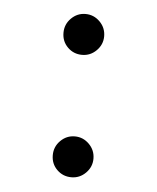

<svg xmlns="http://www.w3.org/2000/svg" viewBox="-39 -438 386 473"><g transform="rotate(5 154.5 -202.0)"><path d="M104 -353.5Q104 -374.5 118.9 -389.4Q133.8 -404.3 154.3 -404.3Q174.8 -404.3 189.7 -389.4Q204.6 -374.5 204.6 -353.5Q204.6 -333 189.7 -318.1Q174.8 -303.2 154.3 -303.2Q133.3 -303.2 118.7 -317.6Q104 -332 104 -353.5ZM104 -50.8Q104 -71.8 118.9 -86.7Q133.8 -101.6 154.3 -101.6Q174.8 -101.6 189.7 -86.7Q204.6 -71.8 204.6 -50.8Q204.6 -30.3 189.7 -15.4Q174.8 -0.5 154.3 -0.5Q133.3 -0.5 118.7 -14.9Q104 -29.3 104 -50.8Z"/></g></svg>

Font: Vazir Thin UI
Style: Thin-UI
Weight: 100
Designer: Saber Rastikerdar
Foundry: Saber Rastikerdar
Version: Version 30.0.0